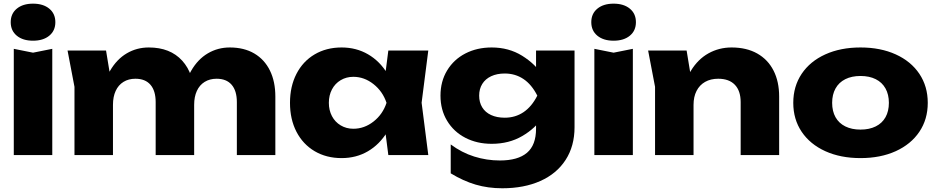

<svg xmlns="http://www.w3.org/2000/svg" viewBox="-20 -848 5123 1050"><path d="M160.6 -559.9 265.9 -581V0H55.4V-581ZM38.6 -726.7Q38.6 -773.3 71.9 -800.7Q105.1 -828 160.6 -828Q216.2 -828 249.4 -800.7Q282.7 -773.3 282.7 -726.7Q282.7 -680.1 249.4 -652.7Q216.2 -625.4 160.6 -625.4Q105.1 -625.4 71.9 -652.7Q38.6 -680.1 38.6 -726.7Z M559.9 -571.8 597.8 -341.2V0H387.3V-373.2L349.4 -571.8ZM1041.8 -320.1V0H831.3V-289.4Q831.3 -351.4 802.9 -384.4Q774.4 -417.4 720.6 -417.4Q683 -417.4 655.1 -400.1Q627.1 -382.7 612.5 -350.7Q597.8 -318.8 597.8 -274.7L533 -308.1Q544.9 -397.4 581.7 -460.7Q618.4 -524 673.1 -556.2Q727.8 -588.4 793.8 -588.4Q910.7 -588.4 976.3 -516.3Q1041.8 -444.2 1041.8 -320.1ZM1485.8 -320.1V0H1275.3V-289.4Q1275.3 -351.4 1246.9 -384.4Q1218.4 -417.4 1164.6 -417.4Q1127 -417.4 1099.1 -400.1Q1071.1 -382.7 1056.5 -350.7Q1041.8 -318.8 1041.8 -274.7L977 -308.1Q988.9 -397.4 1025.3 -460.7Q1061.8 -524 1116.5 -556.2Q1171.1 -588.4 1236.8 -588.4Q1314.7 -588.4 1370.7 -555.5Q1426.6 -522.5 1456.2 -462.2Q1485.8 -401.8 1485.8 -320.1Z M2077.2 -205.5 2105.1 -285.6 2077.2 -364.7 2103.7 -571.8H2322.2L2285.7 -286.2L2322.2 0H2103.7ZM1848.2 16.6Q1764.9 16.6 1700.7 -21.2Q1636.6 -59.1 1601.2 -127.5Q1565.9 -196 1565.9 -285.6Q1565.9 -375.2 1601.2 -444Q1636.6 -512.8 1700.7 -550.6Q1764.9 -588.4 1848.2 -588.4Q1928.2 -588.4 1992.5 -551.1Q2056.9 -513.8 2098.4 -445.5Q2140 -377.2 2152.2 -285.6Q2139 -194.6 2097.4 -126.4Q2055.9 -58.1 1992 -20.7Q1928.2 16.6 1848.2 16.6ZM1912.3 -143.9Q1972.5 -143.9 2022.8 -183.4Q2073.2 -222.9 2093.8 -285.6Q2073.2 -347.9 2022.7 -387.9Q1972.1 -427.9 1912.3 -427.9Q1874 -427.9 1843.2 -409.6Q1812.4 -391.3 1795.4 -359Q1778.4 -326.7 1778.4 -285.6Q1778.4 -245.2 1795.4 -212.9Q1812.4 -180.6 1843.2 -162.3Q1874 -143.9 1912.3 -143.9Z M2911.5 -240.9 2918.4 -265.4V-408.2L2911.5 -428.9V-571.8H3122V-152.3Q3122 -48.9 3073.1 26.6Q3024.2 102.1 2935 141.8Q2845.7 181.6 2727 181.6Q2648.8 181.6 2581 161.6Q2513.3 141.6 2444.9 99.9V-58.1Q2504.8 -13.4 2573.2 8.1Q2641.6 29.6 2713.8 29.6Q2812.3 29.6 2861.9 -12.5Q2911.5 -54.5 2911.5 -144.2ZM2388.9 -325Q2388.9 -402.7 2425.2 -462.7Q2461.5 -522.7 2525 -555.6Q2588.5 -588.4 2668.7 -588.4Q2762.6 -588.4 2835.6 -543Q2908.6 -497.5 2948.2 -434.3Q2987.8 -371.1 2987.8 -322.7Q2987.8 -270.3 2948.5 -208.6Q2909.3 -146.9 2836.4 -104.2Q2763.6 -61.5 2668.7 -61.5Q2588.5 -61.5 2525 -94.4Q2461.5 -127.2 2425.2 -187.3Q2388.9 -247.3 2388.9 -325ZM2918.4 -325Q2887.4 -386.1 2842.5 -416Q2797.6 -446 2740.5 -446Q2697.8 -446 2666.1 -431.2Q2634.3 -416.3 2617.4 -389Q2600.4 -361.7 2600.4 -325Q2600.4 -288.3 2617.1 -261Q2633.7 -233.7 2665.4 -219Q2697.2 -204.3 2740.5 -204.3Q2797.9 -204.3 2843 -234.6Q2888 -264.9 2918.4 -325Z M3335.6 -559.9 3440.9 -581V0H3230.4V-581ZM3213.6 -726.7Q3213.6 -773.3 3246.9 -800.7Q3280.1 -828 3335.6 -828Q3391.2 -828 3424.4 -800.7Q3457.7 -773.3 3457.7 -726.7Q3457.7 -680.1 3424.4 -652.7Q3391.2 -625.4 3335.6 -625.4Q3280.1 -625.4 3246.9 -652.7Q3213.6 -680.1 3213.6 -726.7Z M3734.9 -571.8 3772.8 -341.2V0H3562.3V-373.2L3524.4 -571.8ZM4241 -320.1V0H4030.5V-289.4Q4030.5 -351.4 3998.7 -384.4Q3966.9 -417.4 3907.7 -417.4Q3866.4 -417.4 3835.9 -400.1Q3805.5 -382.7 3789.2 -350.7Q3772.8 -318.8 3772.8 -274.7L3708 -308.1Q3719.9 -397.4 3758.2 -460.7Q3796.5 -524 3854.3 -556.2Q3912.2 -588.4 3980.9 -588.4Q4062.5 -588.4 4121 -555.5Q4179.4 -522.5 4210.2 -462.2Q4241 -401.8 4241 -320.1Z M4318.2 -285.6Q4318.2 -375.5 4364.1 -444.2Q4410.1 -512.8 4493.4 -550.6Q4576.8 -588.4 4685.9 -588.4Q4795.1 -588.4 4878.5 -550.6Q4961.8 -512.8 5007.8 -444.2Q5053.7 -375.5 5053.7 -285.6Q5053.7 -195.6 5007.8 -127.4Q4961.8 -59.1 4878.5 -21.2Q4795.1 16.6 4685.9 16.6Q4576.8 16.6 4493.4 -21.2Q4410.1 -59.1 4364.1 -127.4Q4318.2 -195.6 4318.2 -285.6ZM4841.1 -285.6Q4841.1 -331 4822.6 -364.2Q4804.1 -397.5 4769.1 -415Q4734.1 -432.5 4685.9 -432.5Q4637.8 -432.5 4602.8 -415Q4567.8 -397.5 4549.3 -364.2Q4530.8 -331 4530.8 -285.6Q4530.8 -239.9 4549.3 -206.9Q4567.8 -174 4602.8 -156.7Q4637.8 -139.3 4685.9 -139.3Q4734.1 -139.3 4769.1 -156.7Q4804.1 -174 4822.6 -206.9Q4841.1 -239.9 4841.1 -285.6Z"/></svg>

Font: Unbounded Variable
Style: Regular
Weight: 400
Designer: Luke Prowse, Jean-Baptiste Morizot, Fátima Lázaro, Florian Runge
Foundry: NaN
Version: Version 1.600;FEAKit 1.0